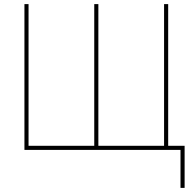

<svg xmlns="http://www.w3.org/2000/svg" viewBox="-20 -730 947 935"><path d="M859 185V0H99V-710H119V-20H439V-710H459V-20H779V-710H799V-20H879V185Z"/></svg>

Font: Raleway
Style: Thin
Weight: 100
Designer: Matt McInerney, Pablo Impallari, Rodrigo Fuenzalida
Foundry: Matt McInerney, Pablo Impallari, Rodrigo Fuenzalida
Version: Version 3.000